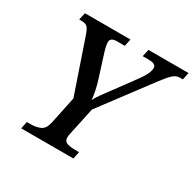

<svg xmlns="http://www.w3.org/2000/svg" viewBox="-156 -878 1051 1042"><g transform="rotate(30 369.0 -357.0)"><path d="M102 0 111 -45H135Q168 -45 194 -56Q220 -67 230 -110L266 -282L152 -616Q142 -645 131.5 -657Q121 -669 92 -669H79L89 -714H374L365 -669H316Q275 -669 275 -641Q275 -630 278 -615Q281 -600 287 -581L330 -445Q340 -415 347 -382Q354 -349 356 -324Q366 -345 386 -372.5Q406 -400 433 -436L527 -564Q561 -612 561 -643Q561 -656 549.5 -662.5Q538 -669 510 -669H477L487 -714H738L729 -669H710Q687 -669 668 -651.5Q649 -634 620 -596L383 -280L347 -111Q343 -94 343 -83Q343 -59 363 -52Q383 -45 415 -45H438L429 0Z"/></g></svg>

Font: Noto Serif Medium
Style: Italic
Weight: 500
Italic angle: -12°
Designer: Monotype Design Team
Foundry: Monotype Imaging Inc.
Version: Version 2.014; ttfautohint (v1.8.4.7-5d5b)